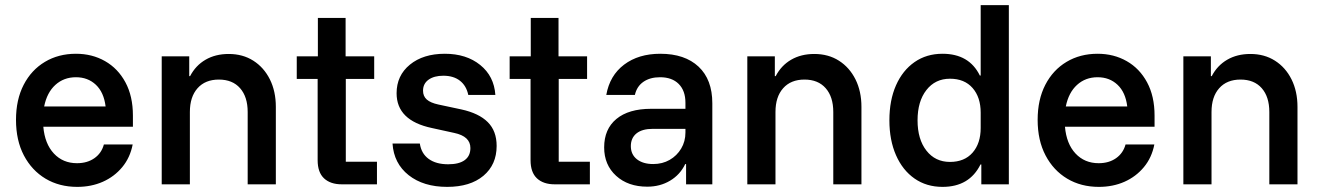

<svg xmlns="http://www.w3.org/2000/svg" viewBox="-20 -720 5155 750"><path d="M281.7 10Q211.7 10 157.9 -22.1Q104.2 -54.2 73.3 -112.9Q42.5 -171.7 42.5 -251.7Q42.5 -330.8 72.5 -388.8Q102.5 -446.7 155.4 -478.3Q208.3 -510 276.7 -510Q340 -510 390.4 -481.2Q440.8 -452.5 470 -398.3Q499.2 -344.2 499.2 -268.3V-225H149.2Q155 -158.3 190.4 -120.4Q225.8 -82.5 280.8 -82.5Q320.8 -82.5 348.8 -102.1Q376.7 -121.7 385.8 -155.8H498.3Q488.3 -104.2 457.5 -67.1Q426.7 -30 381.7 -10Q336.7 10 281.7 10ZM152.5 -304.2H392.5Q385.8 -359.2 354.6 -388.8Q323.3 -418.3 276.7 -418.3Q229.2 -418.3 196.2 -388.3Q163.3 -358.3 152.5 -304.2Z M611.7 0V-500H719.2V-422.5H722.5Q744.2 -464.2 782.9 -486.7Q821.7 -509.2 873.3 -509.2Q928.3 -509.2 969.6 -482.9Q1010.8 -456.7 1034.2 -410Q1057.5 -363.3 1057.5 -302.5V0H947.5V-282.5Q947.5 -341.7 917.9 -375.4Q888.3 -409.2 835 -409.2Q781.7 -409.2 751.7 -375.4Q721.7 -341.7 721.7 -282.5V0Z M1315 0Q1270.8 0 1245.8 -23.3Q1220.8 -46.7 1220.8 -94.2V-411.7H1139.2V-500H1221.7V-650H1330V-500H1441.7V-411.7H1330.8V-88.3H1452.5V0Z M1726.7 10Q1634.2 10 1576.2 -35.8Q1518.3 -81.7 1513.3 -159.2H1620Q1625.8 -120 1654.6 -99.2Q1683.3 -78.3 1730.8 -78.3Q1773.3 -78.3 1795.4 -94.6Q1817.5 -110.8 1817.5 -141.7Q1817.5 -187.5 1754.2 -200.8L1666.7 -220Q1529.2 -249.2 1529.2 -355.8Q1529.2 -425 1581.2 -467.5Q1633.3 -510 1717.5 -510Q1801.7 -510 1855.8 -466.2Q1910 -422.5 1915 -349.2H1809.2Q1801.7 -385 1776.7 -404.6Q1751.7 -424.2 1711.7 -424.2Q1675.8 -424.2 1654.2 -408.8Q1632.5 -393.3 1632.5 -365.8Q1632.5 -344.2 1647.1 -331.2Q1661.7 -318.3 1692.5 -311.7L1782.5 -292.5Q1850.8 -277.5 1885.4 -242.9Q1920 -208.3 1920 -150Q1920 -76.7 1868.3 -33.3Q1816.7 10 1726.7 10Z M2146.7 0Q2102.5 0 2077.5 -23.3Q2052.5 -46.7 2052.5 -94.2V-411.7H1970.8V-500H2053.3V-650H2161.7V-500H2273.3V-411.7H2162.5V-88.3H2284.2V0Z M2508.3 9.2Q2433.3 9.2 2386.7 -33.3Q2340 -75.8 2340 -144.2Q2340 -215.8 2387.9 -255.4Q2435.8 -295 2523.3 -295H2657.5V-318.3Q2657.5 -365.8 2631.2 -392.1Q2605 -418.3 2558.3 -418.3Q2519.2 -418.3 2493.3 -400.4Q2467.5 -382.5 2460 -349.2H2348.3Q2361.7 -425 2417.9 -467.5Q2474.2 -510 2559.2 -510Q2655 -510 2708.8 -459.6Q2762.5 -409.2 2762.5 -316.7V0H2660V-79.2H2656.7Q2636.7 -37.5 2597.5 -14.2Q2558.3 9.2 2508.3 9.2ZM2531.7 -79.2Q2567.5 -79.2 2595.8 -95.4Q2624.2 -111.7 2640.8 -139.6Q2657.5 -167.5 2657.5 -202.5V-216.7H2530Q2488.3 -216.7 2466.2 -198.8Q2444.2 -180.8 2444.2 -149.2Q2444.2 -116.7 2467.9 -97.9Q2491.7 -79.2 2531.7 -79.2Z M2899.2 0V-500H3006.7V-422.5H3010Q3031.7 -464.2 3070.4 -486.7Q3109.2 -509.2 3160.8 -509.2Q3215.8 -509.2 3257.1 -482.9Q3298.3 -456.7 3321.7 -410Q3345 -363.3 3345 -302.5V0H3235V-282.5Q3235 -341.7 3205.4 -375.4Q3175.8 -409.2 3122.5 -409.2Q3069.2 -409.2 3039.2 -375.4Q3009.2 -341.7 3009.2 -282.5V0Z M3661.7 10Q3599.2 10 3552.5 -22.5Q3505.8 -55 3480 -113.8Q3454.2 -172.5 3454.2 -250Q3454.2 -328.3 3480 -386.7Q3505.8 -445 3552.5 -477.5Q3599.2 -510 3661.7 -510Q3765.8 -510 3807.5 -425H3810.8V-700H3920.8V0H3813.3V-77.5H3810Q3766.7 10 3661.7 10ZM3690.8 -87.5Q3747.5 -87.5 3779.2 -123.8Q3810.8 -160 3810.8 -220V-280Q3810.8 -340 3779.2 -376.2Q3747.5 -412.5 3690.8 -412.5Q3633.3 -412.5 3598.8 -368.3Q3564.2 -324.2 3564.2 -250Q3564.2 -175.8 3598.8 -131.7Q3633.3 -87.5 3690.8 -87.5Z M4272.5 10Q4202.5 10 4148.8 -22.1Q4095 -54.2 4064.2 -112.9Q4033.3 -171.7 4033.3 -251.7Q4033.3 -330.8 4063.3 -388.8Q4093.3 -446.7 4146.2 -478.3Q4199.2 -510 4267.5 -510Q4330.8 -510 4381.2 -481.2Q4431.7 -452.5 4460.8 -398.3Q4490 -344.2 4490 -268.3V-225H4140Q4145.8 -158.3 4181.2 -120.4Q4216.7 -82.5 4271.7 -82.5Q4311.7 -82.5 4339.6 -102.1Q4367.5 -121.7 4376.7 -155.8H4489.2Q4479.2 -104.2 4448.3 -67.1Q4417.5 -30 4372.5 -10Q4327.5 10 4272.5 10ZM4143.3 -304.2H4383.3Q4376.7 -359.2 4345.4 -388.8Q4314.2 -418.3 4267.5 -418.3Q4220 -418.3 4187.1 -388.3Q4154.2 -358.3 4143.3 -304.2Z M4602.5 0V-500H4710V-422.5H4713.3Q4735 -464.2 4773.8 -486.7Q4812.5 -509.2 4864.2 -509.2Q4919.2 -509.2 4960.4 -482.9Q5001.7 -456.7 5025 -410Q5048.3 -363.3 5048.3 -302.5V0H4938.3V-282.5Q4938.3 -341.7 4908.8 -375.4Q4879.2 -409.2 4825.8 -409.2Q4772.5 -409.2 4742.5 -375.4Q4712.5 -341.7 4712.5 -282.5V0Z"/></svg>

Font: Funnel Sans Light Medium
Style: Regular
Weight: 500
Version: Version 1.000